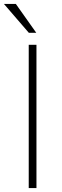

<svg xmlns="http://www.w3.org/2000/svg" viewBox="-35 -949 314 969"><path d="M149 -723V0H110V-723ZM-15 -929 110.5 -783.5H148L45 -929Z"/></svg>

Font: Public Sans VF
Style: Regular
Weight: 400
Designer: Pablo Impallari, Rodrigo Fuenzalida (Modified by Dan O. Williams and USWDS)
Version: Version 1.003